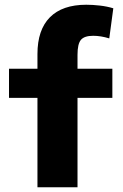

<svg xmlns="http://www.w3.org/2000/svg" viewBox="-20 -790 517 810"><path d="M138 0V-377H18V-500H138V-562Q138 -664 190.5 -717Q243 -770 344 -770Q371 -770 401.5 -766.5Q432 -763 458 -755L441 -628Q405 -639 373 -639Q336 -639 321.5 -622Q307 -605 307 -559V-500H454V-377H307V0Z"/></svg>

Font: M PLUS 1 Thin ExtraBold
Style: Regular
Weight: 800
Version: Version 1.001